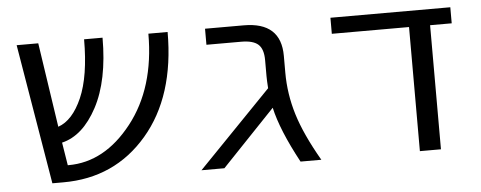

<svg xmlns="http://www.w3.org/2000/svg" viewBox="-41 -615 1778 709"><g transform="rotate(-5 848.0 -260.0)"><path d="M599.6 -519.5Q599.6 -281.2 479 -140.6Q358.4 0 168 0H127L40 -519.5H120.1L167 -206.1Q220.7 -224.6 255.4 -303.7Q290 -382.8 290 -519.5H358.4Q358.4 -361.3 306.2 -263.2Q253.9 -165 175.8 -146.5L189.5 -61.5H192.4Q326.2 -61.5 427.2 -189.9Q528.3 -318.4 528.3 -519.5Z M1019.5 -332Q1019.5 -252.9 1043 -176.3Q1066.4 -99.6 1124 0H1046.9Q980.5 -123 961.9 -207L764.6 0H679.7L951.2 -280.3Q949.2 -310.5 949.2 -325.2V-384.8Q949.2 -425.8 930.2 -442.9Q911.1 -460 867.2 -460H738.3V-519.5H881.8Q1019.5 -519.5 1019.5 -394.5Z M1567.4 0H1489.3V-460H1203.1V-519.5H1647.5V-460H1567.4Z"/></g></svg>

Font: Mgen+ 1c regular
Style: Regular
Weight: 400
Designer: [Source Han Sans]
Ryoko NISHIZUKA  (kana & ideographs); Paul D. Hunt (Latin, Greek & Cyrillic); Wenlong ZHANG  (bopomofo
Version: Version 1.059.20150602